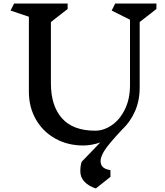

<svg xmlns="http://www.w3.org/2000/svg" viewBox="-20 -806 938 1090"><path d="M773 -681V-310Q773 -234 746 -173.5Q719 -113 673 -70Q596 12 573.5 48Q551 84 551 107Q551 130 564 142.5Q577 155 607 160V198L524 264Q482 250 459 225Q436 200 436 167Q436 133 444 112L549 3Q498 20 453 20Q364 20 293.5 -19.5Q223 -59 183.5 -128.5Q144 -198 144 -285V-711L40 -746L60 -786H364V-755L269 -681V-333Q269 -206 331.5 -135Q394 -64 521 -64Q568 -64 613.5 -94.5Q659 -125 688.5 -184Q718 -243 718 -323V-694L614 -746L634 -786H868V-755Z"/></svg>

Font: Inknut
Style: Antiqua
Weight: 400
Designer: Claus Eggers Srensen
Foundry: Claus Eggers Srensen
Version: Version 1.000; ttfautohint (v1.2) -l 7 -r 28 -G 50 -x 13 -D 